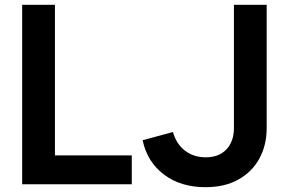

<svg xmlns="http://www.w3.org/2000/svg" viewBox="-20 -765 1196 797"><path d="M72 0H527V-120H208V-745H72ZM833 12Q913 12 970 -20Q1027 -52 1057 -107.5Q1087 -163 1087 -233V-745H951V-233Q951 -178 920 -145Q889 -112 834 -112Q784 -112 748 -139.5Q712 -167 698 -217L572 -183Q591 -93 660.5 -40.5Q730 12 833 12Z"/></svg>

Font: Plus Jakarta Sans
Style: Bold
Weight: 700
Designer: Gumpita Rahayu
Foundry: Tokotype
Version: Version 2.004; ttfautohint (v1.8.3)